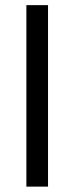

<svg xmlns="http://www.w3.org/2000/svg" viewBox="-20 -712 283 732"><path d="M80.6 -692.4H163.1V-0.5H80.6Z"/></svg>

Font: Dirooz
Style: Regular
Weight: 400
Foundry: DejaVu fonts team - Redesigned by Saber Rastikerdar
Version: Version 0.2.1